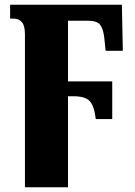

<svg xmlns="http://www.w3.org/2000/svg" viewBox="-20 -556 574 816"><path d="M86 -410Q86 -447 73 -462Q60 -477 36 -477H23V-536H498L502 -340H429L423 -397Q419 -432 406 -450Q393 -468 352 -468H269V-210H457V-50H387Q381 -104 362 -125.5Q343 -147 291 -147H269V240H86Z"/></svg>

Font: Noto Serif SemiCondensed Black
Style: Regular
Weight: 900
Width: 4
Designer: Monotype Design Team
Foundry: Monotype Imaging Inc.
Version: Version 2.014; ttfautohint (v1.8.4.7-5d5b)